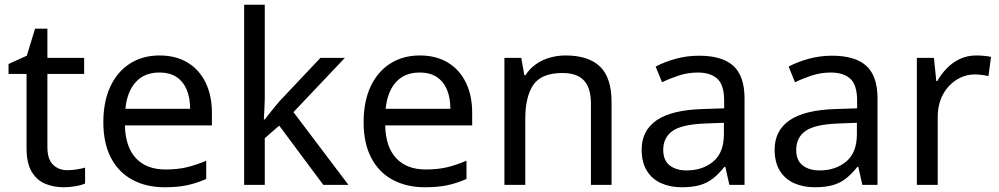

<svg xmlns="http://www.w3.org/2000/svg" viewBox="-20 -780 4216 810"><path d="M264 -62Q284 -62 305 -65.5Q326 -69 339 -73V-6Q325 1 299 5.5Q273 10 249 10Q207 10 171.5 -4.5Q136 -19 114 -55Q92 -91 92 -156V-468H16V-510L93 -545L128 -659H180V-536H335V-468H180V-158Q180 -109 203.5 -85.5Q227 -62 264 -62Z M653 -546Q722 -546 771.5 -516Q821 -486 847.5 -431.5Q874 -377 874 -304V-251H507Q509 -160 553.5 -112.5Q598 -65 678 -65Q729 -65 768.5 -74.5Q808 -84 850 -102V-25Q809 -7 769 1.5Q729 10 674 10Q598 10 539.5 -21Q481 -52 448.5 -113.5Q416 -175 416 -264Q416 -352 445.5 -415Q475 -478 528.5 -512Q582 -546 653 -546ZM652 -474Q589 -474 552.5 -433.5Q516 -393 509 -321H782Q782 -367 768 -401Q754 -435 725.5 -454.5Q697 -474 652 -474Z M1097 -363Q1097 -347 1095.5 -321Q1094 -295 1093 -276H1097Q1103 -284 1115 -299Q1127 -314 1139.5 -329.5Q1152 -345 1161 -355L1332 -536H1435L1218 -307L1450 0H1344L1158 -250L1097 -197V0H1010V-760H1097Z M1751 -546Q1820 -546 1869.5 -516Q1919 -486 1945.5 -431.5Q1972 -377 1972 -304V-251H1605Q1607 -160 1651.5 -112.5Q1696 -65 1776 -65Q1827 -65 1866.5 -74.5Q1906 -84 1948 -102V-25Q1907 -7 1867 1.5Q1827 10 1772 10Q1696 10 1637.5 -21Q1579 -52 1546.5 -113.5Q1514 -175 1514 -264Q1514 -352 1543.5 -415Q1573 -478 1626.5 -512Q1680 -546 1751 -546ZM1750 -474Q1687 -474 1650.5 -433.5Q1614 -393 1607 -321H1880Q1880 -367 1866 -401Q1852 -435 1823.5 -454.5Q1795 -474 1750 -474Z M2366 -546Q2462 -546 2511 -499.5Q2560 -453 2560 -349V0H2473V-343Q2473 -408 2444 -440Q2415 -472 2353 -472Q2264 -472 2230 -422Q2196 -372 2196 -278V0H2108V-536H2179L2192 -463H2197Q2215 -491 2241.5 -509.5Q2268 -528 2300 -537Q2332 -546 2366 -546Z M2929 -545Q3027 -545 3074 -502Q3121 -459 3121 -365V0H3057L3040 -76H3036Q3013 -47 2988.5 -27.5Q2964 -8 2932.5 1Q2901 10 2856 10Q2808 10 2769.5 -7Q2731 -24 2709 -59.5Q2687 -95 2687 -149Q2687 -229 2750 -272.5Q2813 -316 2944 -320L3035 -323V-355Q3035 -422 3006 -448Q2977 -474 2924 -474Q2882 -474 2844 -461.5Q2806 -449 2773 -433L2746 -499Q2781 -518 2829 -531.5Q2877 -545 2929 -545ZM2955 -259Q2855 -255 2816.5 -227Q2778 -199 2778 -148Q2778 -103 2805.5 -82Q2833 -61 2876 -61Q2944 -61 2989 -98.5Q3034 -136 3034 -214V-262Z M3490 -545Q3588 -545 3635 -502Q3682 -459 3682 -365V0H3618L3601 -76H3597Q3574 -47 3549.5 -27.5Q3525 -8 3493.5 1Q3462 10 3417 10Q3369 10 3330.5 -7Q3292 -24 3270 -59.5Q3248 -95 3248 -149Q3248 -229 3311 -272.5Q3374 -316 3505 -320L3596 -323V-355Q3596 -422 3567 -448Q3538 -474 3485 -474Q3443 -474 3405 -461.5Q3367 -449 3334 -433L3307 -499Q3342 -518 3390 -531.5Q3438 -545 3490 -545ZM3516 -259Q3416 -255 3377.5 -227Q3339 -199 3339 -148Q3339 -103 3366.5 -82Q3394 -61 3437 -61Q3505 -61 3550 -98.5Q3595 -136 3595 -214V-262Z M4098 -546Q4113 -546 4130.5 -544.5Q4148 -543 4161 -540L4150 -459Q4137 -462 4121.5 -464Q4106 -466 4092 -466Q4061 -466 4033 -453Q4005 -440 3983 -416.5Q3961 -393 3948.5 -360Q3936 -327 3936 -286V0H3848V-536H3920L3930 -438H3934Q3951 -468 3975 -492.5Q3999 -517 4030 -531.5Q4061 -546 4098 -546Z"/></svg>

Font: utamil15
Style: Book
Weight: 400
Designer: Jelle Bosma - Monotype Design Team
Foundry: Monotype Imaging Inc.
Version: Version 2.003